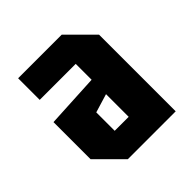

<svg xmlns="http://www.w3.org/2000/svg" viewBox="-132 -795 641 641"><g transform="rotate(-45 188.0 -475.0)"><path d="M26 -338V-513L216 -523V-598H46V-700H252L340 -612V-250H114ZM150 -435V-348H216V-455Z"/></g></svg>

Font: Tektur Condensed SemiBold
Style: Regular
Weight: 600
Width: 3
Designer: Adam Jagosz
Foundry: Adam Jagosz
Version: Version 1.005;gftools[0.9.30]